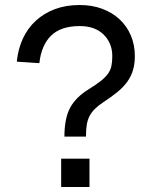

<svg xmlns="http://www.w3.org/2000/svg" viewBox="-20 -746 605 766"><path d="M237 -201Q237 -273 259.5 -315.5Q282 -358 334 -390Q363 -408 381.5 -422.5Q400 -437 410.5 -451.5Q421 -466 424.5 -483Q428 -500 428 -522Q428 -574 393.5 -608Q359 -642 298 -642Q223 -642 184 -604Q145 -566 137 -494L47 -500Q52 -550 71 -591.5Q90 -633 122.5 -663Q155 -693 199 -709.5Q243 -726 298 -726Q347 -726 387.5 -711Q428 -696 457 -669Q486 -642 502 -604.5Q518 -567 518 -522Q518 -491 510.5 -466Q503 -441 487.5 -419.5Q472 -398 448 -378.5Q424 -359 392 -338Q372 -325 358.5 -311.5Q345 -298 337 -282.5Q329 -267 326 -247Q323 -227 323 -201ZM224 0V-113H337V0Z"/></svg>

Font: Geist
Style: Regular
Weight: 400
Designer: Basement.studio, Andrés Briganti, Mateo Zaragoza
Foundry: Basement.studio, Vercel, Andrés Briganti, Guido Ferreyra, Mateo Zaragoza
Version: Version 1.401